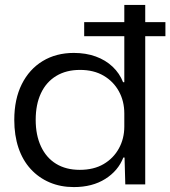

<svg xmlns="http://www.w3.org/2000/svg" viewBox="-20 -749 692 780"><path d="M280 11Q226 11 181.5 -8Q137 -27 104.5 -62.5Q72 -98 55 -148.5Q38 -199 38 -262Q38 -346 68.5 -407Q99 -468 153.5 -501Q208 -534 280 -534Q329 -534 369 -519.5Q409 -505 437.5 -478Q466 -451 480 -415H485V-729H570V0H489L486 -109H481Q460 -55 407.5 -22Q355 11 280 11ZM304 -59Q361 -59 401 -82.5Q441 -106 463 -146Q485 -186 485 -235V-288Q485 -338 463 -378Q441 -418 401 -441.5Q361 -465 305 -465Q249 -465 208.5 -440.5Q168 -416 146.5 -370.5Q125 -325 125 -262Q125 -200 146.5 -154Q168 -108 208 -83.5Q248 -59 304 -59ZM322 -602V-659H652V-602Z"/></svg>

Font: Mona Sans SemiExpanded
Style: Regular
Weight: 400
Width: 6
Designer: Deni Anggara
Foundry: GitHub
Version: Version 2.000